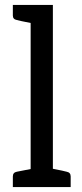

<svg xmlns="http://www.w3.org/2000/svg" viewBox="-20 -757 330 777"><path d="M266 -43V0H32V-43Q32 -59 48 -62L104 -73V-664Q58 -673 48 -676Q32 -679 32 -694V-737H194V-74Q240 -65 250 -62Q266 -59 266 -43Z"/></svg>

Font: Aleo
Style: Regular
Weight: 400
Designer: Alessio Laiso
Version: Version 1.1